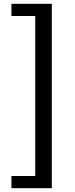

<svg xmlns="http://www.w3.org/2000/svg" viewBox="-20 -817 396 1008"><path d="M40 171V107H165V-733H40V-797H252V171Z"/></svg>

Font: Source Han Sans Medium
Style: Regular
Weight: 500
Designer: Ryoko NISHIZUKA Ë•øÂ°öÊ∂ºÂ≠ê (kana, bopomofo & ideographs); Paul D. Hunt (Latin, Greek & Cyrillic); Sandoll Communicatio
Foundry: Adobe
Version: Version 2.004;hotconv 1.0.118;makeotfexe 2.5.65603